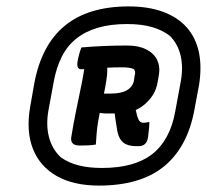

<svg xmlns="http://www.w3.org/2000/svg" viewBox="-20 -780 645 599"><path d="M381 -760Q443 -760 489 -743Q535 -726 563 -694Q591 -662 600.5 -617Q610 -572 601 -515L587 -440Q576 -379 551.5 -334Q527 -289 490 -259.5Q453 -230 402.5 -215.5Q352 -201 289 -201Q210 -201 157.5 -230.5Q105 -260 83 -315Q61 -370 74 -446L87 -520Q98 -579 121.5 -624Q145 -669 182 -699.5Q219 -730 269 -745Q319 -760 381 -760ZM376 -705Q325 -705 285.5 -693.5Q246 -682 218 -659.5Q190 -637 173 -603.5Q156 -570 148 -527L131 -435Q123 -389 133 -351.5Q143 -314 170 -289Q194 -272 225.5 -264Q257 -256 298 -256Q348 -256 387 -266.5Q426 -277 454 -298.5Q482 -320 500.5 -354Q519 -388 527 -434L544 -526Q552 -570 543.5 -606.5Q535 -643 510 -668Q487 -686 454.5 -695.5Q422 -705 376 -705ZM293 -604 309 -586Q314 -577 314.5 -568Q315 -559 314 -546Q310 -511 301 -474Q292 -437 286 -400Q283 -381 281.5 -364Q280 -347 279 -329Q267 -327 254.5 -326.5Q242 -326 229 -326Q214 -326 207.5 -332Q201 -338 202 -350Q209 -394 217.5 -435Q226 -476 234.5 -517.5Q243 -559 248 -604ZM377 -638Q412 -638 436 -626Q460 -614 470 -593.5Q480 -573 476 -548L472 -525Q468 -500 455.5 -481.5Q443 -463 426.5 -450.5Q410 -438 391 -432Q372 -426 354 -426Q344 -426 333 -426Q322 -426 313 -426Q304 -426 296.5 -427Q289 -428 280 -430L261 -445L268 -488H325Q358 -488 376 -498.5Q394 -509 398 -529L400 -544Q402 -550 401.5 -555Q401 -560 398 -564Q387 -570 360 -570Q333 -570 310 -568.5Q287 -567 267.5 -565.5Q248 -564 232 -564Q226 -564 223 -570Q220 -576 222 -588Q224 -600 227 -611Q230 -622 234 -632Q270 -635 305 -636.5Q340 -638 377 -638ZM395 -482Q397 -465 400.5 -449.5Q404 -434 408 -418Q412 -405 416.5 -401Q421 -397 428 -397Q432 -397 435 -397.5Q438 -398 442 -399H446Q446 -388 444.5 -375.5Q443 -363 442 -353Q440 -338 432.5 -331Q425 -324 413 -324H405Q379 -324 365 -335Q351 -346 346 -371Q343 -389 340 -409Q337 -429 336 -450Z"/></svg>

Font: Rec Mono Semicasual
Style: Bold Italic
Weight: 700
Italic angle: -10°
Version: Version 1.085; ttfautohint (v1.8.4.7-5d5b)